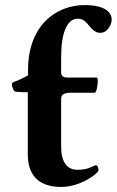

<svg xmlns="http://www.w3.org/2000/svg" viewBox="-20 -726 462 760"><path d="M41 -363C62 -361 77 -361 90 -361V-114C90 -32 134 14 222 14C299 14 370 -40 370 -52C370 -63 366 -72 359 -72C357 -72 355 -71 353 -70C337 -63 324 -54 286 -54C246 -54 222 -84 222 -145V-334C222 -347 226 -359 262 -359H355C362 -359 367 -388 367 -406C367 -413 366 -419 362 -419H247C234 -419 222 -423 222 -439V-499C222 -598 246 -652 288 -652C317 -652 326 -629 341 -615C351 -604 362 -596 376 -596C378 -596 381 -596 384 -597C402 -598 423 -625 422 -651C419 -692 368 -706 317 -706C197 -706 91 -621 91 -449V-428C72 -417 55 -409 36 -402C31 -400 27 -398 27 -393C27 -383 34 -364 41 -363Z"/></svg>

Font: EB Garamond
Style: Bold
Weight: 700
Designer: Georg Duffner and Octavio Pardo
Foundry: Georg Duffner
Version: Version 1.000;PS 001.000;hotconv 1.0.88;makeotf.lib2.5.64775